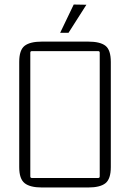

<svg xmlns="http://www.w3.org/2000/svg" viewBox="-20 -824 575 849"><path d="M414 -598H121Q114 -598 114 -591V-44Q114 -37 121 -37H414Q421 -37 421 -44V-591Q421 -598 414 -598ZM65 -85V-550Q65 -603 89 -621.5Q113 -640 165 -640H370Q423 -640 446.5 -621.5Q470 -603 470 -550V-85Q470 -33 446.5 -14Q423 5 370 5H165Q113 5 89 -14Q65 -33 65 -85ZM246 -679H283L362 -803L306 -804Z"/></svg>

Font: Gemunu Libre ExtraLight ExtraLight
Style: Regular
Weight: 250
Version: Version 1.100